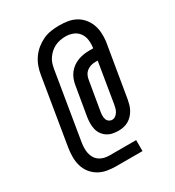

<svg xmlns="http://www.w3.org/2000/svg" viewBox="-204 -892 1007 1105"><g transform="rotate(-30 300.0 -340.0)"><path d="M240 93Q209 93 179.5 87.5Q150 82 125.5 67.5Q101 53 83.5 30.5Q66 8 58 -20Q50 -48 50 -78Q50 -108 55 -139L128 -581Q132 -607 141.5 -633Q151 -659 167.5 -682.5Q184 -706 206.5 -724Q229 -742 254 -753.5Q279 -765 306.5 -769Q334 -773 360 -773Q389 -773 417 -768.5Q445 -764 469 -751Q493 -738 510.5 -717.5Q528 -697 538 -671.5Q548 -646 550 -618Q552 -590 549 -561L490 -208Q487 -192 482.5 -175.5Q478 -159 469.5 -143.5Q461 -128 449 -115Q437 -102 421.5 -93Q406 -84 388.5 -80.5Q371 -77 355 -77Q335 -77 316 -81Q297 -85 281 -95.5Q265 -106 254 -121.5Q243 -137 238.5 -155.5Q234 -174 234 -194Q234 -214 237 -234L270 -429Q273 -448 280 -466.5Q287 -485 299 -501Q311 -517 327.5 -529Q344 -541 362.5 -548Q381 -555 400 -558Q419 -561 438 -561H465Q469 -588 466 -614Q463 -640 448.5 -660.5Q434 -681 410.5 -690.5Q387 -700 360 -700Q342 -700 324 -696.5Q306 -693 289.5 -685Q273 -677 259 -664.5Q245 -652 234 -636Q223 -620 218 -603Q213 -586 210 -569L137 -127Q134 -109 133.5 -90.5Q133 -72 136.5 -55Q140 -38 149 -23Q158 -8 172.5 2Q187 12 204 16Q221 20 239 20H415V93ZM355 -150Q367 -150 377 -157.5Q387 -165 393.5 -175.5Q400 -186 403 -197.5Q406 -209 408 -220L452 -487H437Q422 -487 407.5 -483Q393 -479 380.5 -469.5Q368 -460 361 -446Q354 -432 352 -417L319 -222Q317 -210 317 -198Q317 -186 320.5 -175Q324 -164 333.5 -157Q343 -150 355 -150Z"/></g></svg>

Font: Iosevka Custom Oblique
Style: Regular
Weight: 400
Italic angle: -9°
Designer: Belleve Invis
Foundry: Belleve Invis
Version: Version 27.0.1